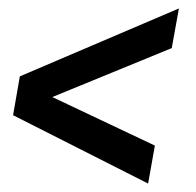

<svg xmlns="http://www.w3.org/2000/svg" viewBox="-20 -507 464 455"><path d="M27 -326 404 -487 387 -393 104 -277 347 -162 331 -72 11 -234Z"/></svg>

Font: Cabin Medium
Style: Italic
Weight: 500
Italic angle: -7°
Designer: Pablo Impallari
Foundry: Pablo Impallari. http://www.impallari.com Igino Marini. http://www.ikern.com
Version: Version 2.200